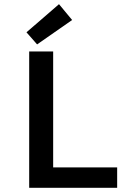

<svg xmlns="http://www.w3.org/2000/svg" viewBox="-20 -901 640 921"><path d="M120 0V-654H235V-98H542V0ZM158 -688 107 -746 263 -881 326 -805Z"/></svg>

Font: Source Code Pro ExtraLight SemiBold
Style: Regular
Weight: 600
Monospace: yes
Version: Version 1.018;hotconv 1.0.116;makeotfexe 2.5.65601